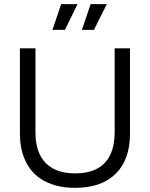

<svg xmlns="http://www.w3.org/2000/svg" viewBox="-20 -893 724 926"><path d="M342 13Q291 13 249 1.5Q207 -10 175 -31.5Q143 -53 121 -85Q99 -117 87.5 -158Q76 -199 76 -249V-660H151V-253Q151 -192 172 -148Q193 -104 235.5 -80.5Q278 -57 342 -57Q408 -57 450 -80.5Q492 -104 512.5 -148Q533 -192 533 -253V-660H607V-249Q607 -123 538 -55Q469 13 342 13ZM293 -749H233L275 -873H354ZM433 -749H375L417 -873H495Z"/></svg>

Font: Bricolage Grotesque 36pt Light
Style: Regular
Weight: 300
Designer: Mathieu Triay
Foundry: Atelier Triay
Version: Version 1.001;gftools[0.9.33.dev8+g029e19f]